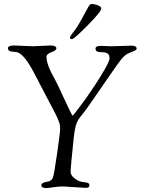

<svg xmlns="http://www.w3.org/2000/svg" viewBox="-20 -944 730 971"><path d="M364 -799Q386 -832 425 -906Q434 -924 445 -924Q456 -924 474 -917.5Q492 -911 492 -901Q492 -885 423 -815.5Q354 -746 344 -746Q334 -746 334 -753Q334 -760 344 -772.5Q354 -785 364 -799ZM413 6 300 -1Q274 -1 249.5 3Q225 7 216 7Q189 7 189 -6Q189 -20 214 -24Q223 -26 227 -27Q241 -31 247 -44.5Q253 -58 268.5 -165.5Q284 -273 284 -290.5Q284 -308 282.5 -314.5Q281 -321 276.5 -332.5Q272 -344 267 -355Q262 -366 250 -388.5Q238 -411 227 -432Q216 -453 195.5 -492.5Q175 -532 155 -570Q105 -668 67 -680Q64 -681 50 -682Q20 -683 20 -700Q20 -714 53 -714L146 -710L235 -714Q265 -714 265 -699Q265 -689 240 -680Q215 -671 215 -657Q215 -616 259 -540Q275 -510 296 -463Q344 -359 347 -359Q350 -359 396 -421Q442 -483 488 -557Q534 -631 534 -649.5Q534 -668 523 -674Q512 -680 498 -680Q463 -678 463 -698Q463 -712 489 -712L542 -710L645 -713Q671 -713 671 -698Q671 -692 660 -687Q649 -682 632.5 -675.5Q616 -669 600 -652Q584 -635 498 -509Q412 -383 394 -362.5Q376 -342 367.5 -321Q359 -300 353 -248Q337 -95 337 -77Q337 -59 353.5 -45Q370 -31 384 -27Q398 -23 408 -22Q432 -21 432 -8Q432 1 427 3.5Q422 6 413 6Z"/></svg>

Font: Sorts Mill Goudy
Style: Italic
Weight: 400
Italic angle: -7.40001°
Version: Version 003.101